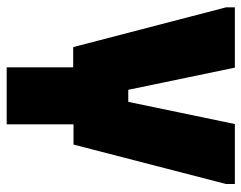

<svg xmlns="http://www.w3.org/2000/svg" viewBox="-96 -644 740 589"><g transform="rotate(90 274.5 -350.0)"><path d="M3 -700H188L256 -373H293L361 -700H545V-673L424 -205H362V0H187V-204H125L3 -673Z"/></g></svg>

Font: Phudu ExtraBold
Style: Regular
Weight: 800
Version: Version 1.005;gftools[0.9.23]